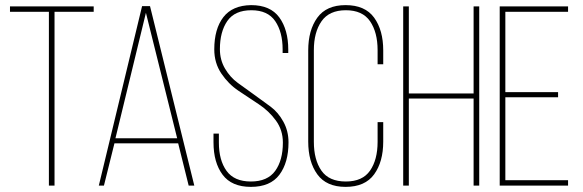

<svg xmlns="http://www.w3.org/2000/svg" viewBox="-20 -725 2277 750"><path d="M193 0H171V-679H19V-700H346V-679H193Z M676 -165H427L386 0H366L535 -701H566L739 0H717ZM550 -675 431 -185H672Z M961 -705Q1036 -705 1071 -657Q1106 -609 1106 -531V-518H1084V-532Q1084 -600 1055 -642.5Q1026 -685 962 -685Q897 -685 868 -643Q839 -601 839 -533Q839 -491 859 -457Q879 -423 908.5 -401.5Q938 -380 973 -355Q1008 -330 1037.5 -308Q1067 -286 1087 -249.5Q1107 -213 1107 -169Q1107 -90 1071.5 -42.5Q1036 5 960 5Q885 5 849.5 -42.5Q814 -90 814 -169V-203H835V-168Q835 -99 865 -57.5Q895 -16 960 -16Q1025 -16 1055 -57.5Q1085 -99 1085 -168Q1085 -217 1057.5 -254.5Q1030 -292 990.5 -318Q951 -344 911.5 -370.5Q872 -397 844.5 -438Q817 -479 817 -532Q817 -612 852.5 -658Q888 -704 961 -705Z M1330 -705Q1406 -705 1441.5 -656Q1477 -607 1477 -528V-474H1455V-529Q1455 -599 1425.5 -642Q1396 -685 1331 -685Q1266 -685 1236 -642Q1206 -599 1206 -529V-171Q1206 -101 1235.5 -58.5Q1265 -16 1331 -16Q1396 -16 1425.5 -58.5Q1455 -101 1455 -171V-248H1477V-172Q1477 -93 1441.5 -44Q1406 5 1330 5Q1255 5 1219.5 -44Q1184 -93 1184 -172V-528Q1184 -607 1219.5 -656Q1255 -705 1330 -705Z M1830 -340H1577V0H1555V-700H1577V-360H1830V-700H1852V0H1830Z M1954 -365H2160V-345H1954V-21H2199V0H1932V-700H2199V-679H1954Z"/></svg>

Font: Bebas Neue Light
Style: Regular
Weight: 300
Designer: Ryoichi Tsunekawa
Foundry: Ryoichi Tsunekawa
Version: Version 001.003; ttfautohint (v1.5.65-e2d9)